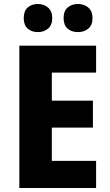

<svg xmlns="http://www.w3.org/2000/svg" viewBox="-20 -943 552 963"><path d="M462 0H77V-714H462V-579H240V-438H446V-303H240V-136H462ZM99 -852Q99 -888 119 -905.5Q139 -923 170 -923Q200 -923 221 -905Q242 -887 242 -852Q242 -817 221 -799.5Q200 -782 170 -782Q139 -782 119 -799.5Q99 -817 99 -852ZM299 -852Q299 -888 319.5 -905.5Q340 -923 371 -923Q402 -923 423 -905Q444 -887 444 -852Q444 -817 423 -799.5Q402 -782 371 -782Q339 -782 319 -799.5Q299 -817 299 -852Z"/></svg>

Font: Noto Sans Telugu SemiCondensed ExtraBold
Style: Regular
Weight: 800
Width: 4
Designer: Jelle Bosma - Monotype Design Team
Foundry: Monotype Imaging Inc.
Version: Version 2.005; ttfautohint (v1.8.4.7-5d5b)